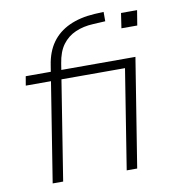

<svg xmlns="http://www.w3.org/2000/svg" viewBox="-80 -778 768 848"><g transform="rotate(-10 304.0 -353.5)"><path d="M88 0 159 -446H46L53 -487H177L163 -472L170 -515Q179 -575 208 -615.5Q237 -656 285.5 -678.5Q334 -701 400 -705L441 -707V-665L386 -662Q342 -660 306.5 -644.5Q271 -629 248 -598Q225 -567 217 -515L211 -477L203 -487H545L467 0H420L491 -446H206L135 0ZM506 -622 516 -689H588L577 -622Z"/></g></svg>

Font: Nunito Sans 10pt SemiExpanded ExtraLight
Style: Italic
Weight: 250
Width: 6
Italic angle: -9°
Designer: Vernon Adams
Foundry: Vernon Adams
Version: Version 3.101;gftools[0.9.27]